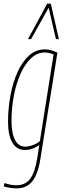

<svg xmlns="http://www.w3.org/2000/svg" viewBox="-24 -810 349 1050"><path d="M-4 209 1 191Q33 203 66 203Q114 203 140.5 168.5Q167 134 180 54L191 -17Q154 10 112 10Q67 10 43.5 -30Q20 -70 20 -143Q20 -217 33 -287.5Q46 -358 71.5 -415Q97 -472 134.5 -506Q172 -540 222 -540Q239 -540 256.5 -535Q274 -530 290 -522L197 58Q184 142 153 181Q122 220 69 220Q28 220 -4 209ZM269 -512Q258 -517 245.5 -520Q233 -523 220 -523Q180 -523 146.5 -492Q113 -461 89 -408Q65 -355 52 -288Q39 -221 39 -150Q39 -80 58.5 -44Q78 -8 114 -8Q133 -8 156 -16.5Q179 -25 194 -38ZM129 -596 234 -790H254L298 -596H282L242 -768L146 -596Z"/></svg>

Font: Georama Condensed Thin
Style: Italic
Weight: 100
Width: 3
Italic angle: -9°
Designer: Jean-Baptiste Levee
Foundry: Production Type
Version: Version 1.000